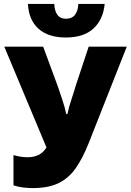

<svg xmlns="http://www.w3.org/2000/svg" viewBox="-20 -953 669 983"><path d="M147 10Q124 10 99 7Q74 4 49 -4V-159Q70 -153 87 -150.5Q104 -148 121 -148Q153 -148 177 -159.5Q201 -171 218 -198L2 -714H201L277 -508Q287 -478 300 -439.5Q313 -401 319 -369H325Q333 -406 347 -448Q361 -490 368 -515L434 -714H629L434 -220Q403 -142 367 -91Q331 -40 279 -15Q227 10 147 10ZM317 -761Q227 -761 177 -806Q127 -851 123 -933H258Q259 -898 273.5 -877.5Q288 -857 318 -857Q349 -857 364.5 -878Q380 -899 381 -933H516Q508 -852 458 -806.5Q408 -761 317 -761Z"/></svg>

Font: Noto Sans SemiCondensed Black
Style: Regular
Weight: 900
Width: 4
Designer: Monotype Design Team
Foundry: Monotype Imaging Inc.
Version: Version 2.013; ttfautohint (v1.8.4.7-5d5b)